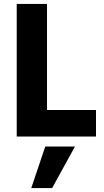

<svg xmlns="http://www.w3.org/2000/svg" viewBox="-20 -694 528 976"><path d="M468 0H65V-674H219V-135H468ZM245 262H139L210 51H361Z"/></svg>

Font: Hind Colombo
Style: Bold
Weight: 700
Designer: Jyotish Sonowal, Aditi Pimprikar
Foundry: Indian Type Foundry
Version: Version 1.000;PS 1.0;hotconv 1.0.86;makeotf.lib2.5.63406; tt